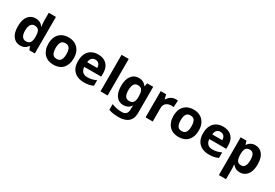

<svg xmlns="http://www.w3.org/2000/svg" viewBox="63 -1990 4952 3460"><g transform="rotate(30 2539.0 -260.0)"><path d="M251 10Q160 10 102.5 -61.5Q45 -133 45 -272Q45 -412 103 -484Q161 -556 255 -556Q294 -556 324 -545.5Q354 -535 375.5 -517Q397 -499 412 -476H417Q414 -492 410 -522.5Q406 -553 406 -585V-760H555V0H441L412 -71H406Q392 -49 370.5 -30.5Q349 -12 320 -1Q291 10 251 10ZM303 -109Q365 -109 390 -145.5Q415 -182 416 -255V-271Q416 -351 391.5 -393Q367 -435 301 -435Q252 -435 224 -392.5Q196 -350 196 -270Q196 -190 224 -149.5Q252 -109 303 -109Z M1207 -274Q1207 -205.6 1188.5 -153.1Q1169.9 -100.5 1135.5 -63.7Q1101 -27 1052 -8.5Q1003 10 941.4 10Q884.2 10 835.6 -8.5Q787 -27 752 -63.5Q717 -100 697.5 -153Q678 -206 678 -274.2Q678 -364.7 710 -427.3Q742.1 -489.9 801.9 -522.9Q861.7 -556 944 -556Q1021.4 -556 1080.2 -523Q1139 -490 1173 -427.3Q1207 -364.7 1207 -274ZM830 -273.8Q830 -220 841.5 -183.5Q853 -147 878 -128.5Q903 -110 943 -110Q983 -110 1007.5 -128.5Q1032 -147 1043.5 -183.5Q1055 -220 1055 -273.6Q1055 -328 1043.5 -364Q1032 -400 1007 -418Q982.1 -436 942.3 -436Q883 -436 856.5 -395.5Q830 -355 830 -273.8Z M1555 -556Q1631 -556 1685.5 -527Q1740 -498 1770 -443Q1800 -388 1800 -308V-236H1448Q1450 -173 1485.5 -137Q1521 -101 1584 -101Q1637 -101 1680 -111.5Q1723 -122 1769 -144V-29Q1729 -9 1684.5 0.5Q1640 10 1577 10Q1495 10 1432 -20.5Q1369 -51 1333 -113Q1297 -175 1297 -269Q1297 -365 1329.5 -428.5Q1362 -492 1420 -524Q1478 -556 1555 -556ZM1556 -450Q1513 -450 1484.5 -422Q1456 -394 1451 -335H1660Q1660 -368 1648.5 -394Q1637 -420 1614 -435Q1591 -450 1556 -450Z M2070 0H1921V-760H2070Z M2403 -556Q2453 -556 2493 -536Q2533 -516 2561 -476H2565L2577 -546H2703V1Q2703 79 2672.5 132Q2642 185 2581 212.5Q2520 240 2430 240Q2372 240 2322.5 233Q2273 226 2226 208V89Q2276 110 2329.5 120.5Q2383 131 2439 131Q2497 131 2525.5 100Q2554 69 2554 7V-4Q2554 -21 2555.5 -39Q2557 -57 2558 -71H2554Q2526 -28 2487 -9Q2448 10 2399 10Q2302 10 2247.5 -64.5Q2193 -139 2193 -272Q2193 -406 2249 -481Q2305 -556 2403 -556ZM2450 -435Q2415 -435 2391.5 -416.5Q2368 -398 2356.5 -361.5Q2345 -325 2345 -270Q2345 -188 2371 -147.5Q2397 -107 2452 -107Q2481 -107 2502 -114.5Q2523 -122 2536.5 -139.5Q2550 -157 2557 -185Q2564 -213 2564 -253V-271Q2564 -330 2552 -366Q2540 -402 2515 -418.5Q2490 -435 2450 -435Z M3164 -556Q3175 -556 3190 -555Q3205 -554 3214 -552L3203 -412Q3196 -414 3182.5 -415.5Q3169 -417 3159 -417Q3130 -417 3103 -409.5Q3076 -402 3054.5 -386Q3033 -370 3020.5 -343.5Q3008 -317 3008 -278V0H2859V-546H2972L2994 -454H3001Q3017 -482 3041 -505Q3065 -528 3096.5 -542Q3128 -556 3164 -556Z M3809 -274Q3809 -205.6 3790.5 -153.1Q3771.9 -100.5 3737.5 -63.7Q3703 -27 3654 -8.5Q3605 10 3543.4 10Q3486.2 10 3437.6 -8.5Q3389 -27 3354 -63.5Q3319 -100 3299.5 -153Q3280 -206 3280 -274.2Q3280 -364.7 3312 -427.3Q3344.1 -489.9 3403.9 -522.9Q3463.7 -556 3546 -556Q3623.4 -556 3682.2 -523Q3741 -490 3775 -427.3Q3809 -364.7 3809 -274ZM3432 -273.8Q3432 -220 3443.5 -183.5Q3455 -147 3480 -128.5Q3505 -110 3545 -110Q3585 -110 3609.5 -128.5Q3634 -147 3645.5 -183.5Q3657 -220 3657 -273.6Q3657 -328 3645.5 -364Q3634 -400 3609 -418Q3584.1 -436 3544.3 -436Q3485 -436 3458.5 -395.5Q3432 -355 3432 -273.8Z M4157 -556Q4233 -556 4287.5 -527Q4342 -498 4372 -443Q4402 -388 4402 -308V-236H4050Q4052 -173 4087.5 -137Q4123 -101 4186 -101Q4239 -101 4282 -111.5Q4325 -122 4371 -144V-29Q4331 -9 4286.5 0.5Q4242 10 4179 10Q4097 10 4034 -20.5Q3971 -51 3935 -113Q3899 -175 3899 -269Q3899 -365 3931.5 -428.5Q3964 -492 4022 -524Q4080 -556 4157 -556ZM4158 -450Q4115 -450 4086.5 -422Q4058 -394 4053 -335H4262Q4262 -368 4250.5 -394Q4239 -420 4216 -435Q4193 -450 4158 -450Z M4827 -556Q4919 -556 4976 -484.5Q5033 -413 5033 -274Q5033 -181 5006 -117.5Q4979 -54 4932 -22Q4885 10 4823 10Q4784 10 4755.5 0Q4727 -10 4707 -26Q4687 -42 4672 -60H4664Q4668 -41 4670 -20.5Q4672 0 4672 20V240H4523V-546H4644L4665 -475H4672Q4687 -497 4708 -515.5Q4729 -534 4758.5 -545Q4788 -556 4827 -556ZM4779 -437Q4740 -437 4717 -421Q4694 -405 4683.5 -372.5Q4673 -340 4672 -291V-275Q4672 -222 4682 -185.5Q4692 -149 4716 -130Q4740 -111 4781 -111Q4815 -111 4837 -130Q4859 -149 4870 -186Q4881 -223 4881 -276Q4881 -356 4856.5 -396.5Q4832 -437 4779 -437Z"/></g></svg>

Font: Noto Sans Malayalam
Style: Regular
Weight: 400
Designer: Jelle Bosma - Monotype Design Team
Foundry: Monotype Imaging Inc.
Version: Version 2.103